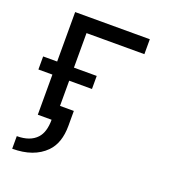

<svg xmlns="http://www.w3.org/2000/svg" viewBox="-134 -641 854 944"><g transform="rotate(20 293.0 -168.5)"><path d="M97.7 0V-210H24.4V-278.3H97.7V-537.1H488.3V-459H185.5V-278.3H304.7V-210H185.5V-78.1H257.8V0Q257.8 90.3 210 138.7Q148.9 200.2 36.6 200.2V134.3Q106 134.3 140.6 96.7Q169.9 64.9 169.9 0Z"/></g></svg>

Font: Consola Mono
Style: Book
Weight: 400
Monospace: yes
Designer: Wojciech Kalinowski "wmk69" (wmk69@o2.pl)
Foundry: Wojciech Kalinowski "wmk69" (wmk69@o2.pl)
Version: Version 2.1.0